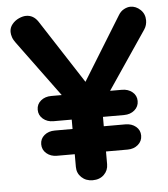

<svg xmlns="http://www.w3.org/2000/svg" viewBox="-51 -749 698 796"><g transform="rotate(-5 298.0 -351.5)"><path d="M164 -114Q138 -114 120.5 -129Q103 -144 103 -167Q103 -190 120.5 -204.5Q138 -219 164 -219H458Q484 -219 501.5 -204.5Q519 -190 519 -167Q519 -144 501.5 -129Q484 -114 458 -114ZM162 -258Q136 -258 118.5 -273Q101 -288 101 -311Q101 -334 118.5 -348.5Q136 -363 162 -363H456Q482 -363 499.5 -348.5Q517 -334 517 -311Q517 -288 499.5 -273Q482 -258 456 -258ZM521 -703Q544 -703 562.5 -685.5Q581 -668 581 -641Q581 -632 578.5 -622.5Q576 -613 570 -604L350 -279L368 -348V-61Q368 -35 350 -17.5Q332 0 303 0Q275 0 256.5 -17.5Q238 -35 238 -61V-340L246 -308L35 -595Q25 -608 21 -620Q17 -632 17 -642Q17 -660 28.5 -674Q40 -688 56.5 -695.5Q73 -703 87 -703Q117 -703 136 -675L324 -385L296 -389L471 -673Q480 -688 494 -695.5Q508 -703 521 -703Z"/></g></svg>

Font: Quicksand Light
Style: Bold
Weight: 700
Version: Version 3.004